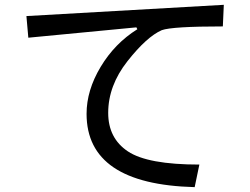

<svg xmlns="http://www.w3.org/2000/svg" viewBox="-20 -727 1040 798"><path d="M910.2 -707 906.2 -617.2Q695.3 -617.2 652.3 -601.6Q589.8 -574.2 509.8 -472.7Q429.7 -371.1 429.7 -257.8Q429.7 -152.3 511.7 -97.7Q593.8 -43 808.6 -43L789.1 50.8Q339.8 39.1 339.8 -253.9Q339.8 -351.6 398.4 -449.2Q457 -546.9 550.8 -605.5L546.9 -613.3L97.7 -570.3L89.8 -660.2Z"/></svg>

Font: WenQuanYi Micro Hei
Style: Regular
Weight: 400
Foundry: Ascender Corporation
Version: Version 0.2.0-beta